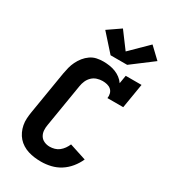

<svg xmlns="http://www.w3.org/2000/svg" viewBox="-237 -1103 1075 1222"><g transform="rotate(30 300.0 -492.5)"><path d="M270 8Q245 8 221 5Q197 2 174.5 -5Q152 -12 132 -24.5Q112 -37 97 -54Q82 -71 72 -92.5Q62 -114 57.5 -137.5Q53 -161 54.5 -185.5Q56 -210 60 -234L112 -549Q116 -572 122 -595.5Q128 -619 139 -641.5Q150 -664 166 -684Q182 -704 203 -718.5Q224 -733 248 -738Q272 -743 296 -743Q319 -743 342 -739.5Q365 -736 385.5 -728Q406 -720 424 -706.5Q442 -693 454 -675L464 -735H580L550 -554H434Q437 -571 432.5 -587.5Q428 -604 416 -614.5Q404 -625 387.5 -629Q371 -633 354 -633Q334 -633 313.5 -626.5Q293 -620 277.5 -605Q262 -590 253.5 -570.5Q245 -551 242 -531L190 -216Q186 -195 187.5 -174Q189 -153 199.5 -136Q210 -119 229 -110.5Q248 -102 270 -102Q287 -102 305 -107Q323 -112 337.5 -123.5Q352 -135 363 -150.5Q374 -166 381 -183L504 -143Q489 -109 464.5 -79Q440 -49 408.5 -29Q377 -9 341 -0.5Q305 8 270 8ZM315 -800 205 -923 298 -987 386 -869 512 -993 592 -917 437 -800Z"/></g></svg>

Font: Iosevka Curly Slab XBdEx
Style: Italic
Weight: 800
Width: 7
Italic angle: -9°
Monospace: yes
Designer: Belleve Invis
Foundry: Belleve Invis
Version: Version 11.1.0; ttfautohint (v1.8.3)